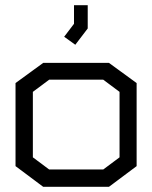

<svg xmlns="http://www.w3.org/2000/svg" viewBox="-20 -720 588 742"><path d="M401 2H147L40 -78V-399L147 -477H401L508 -399V-78ZM442 -365 379 -412H170L107 -365V-112L170 -65H379L442 -112ZM228 -578 266 -628V-700H319V-610L271 -547Z"/></svg>

Font: Turret Road Medium
Style: Regular
Weight: 500
Designer: Noponies
Foundry: Noponies
Version: Version 1.001; ttfautohint (v1.8)